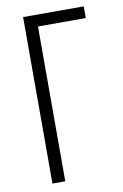

<svg xmlns="http://www.w3.org/2000/svg" viewBox="-82 -763 521 811"><g transform="rotate(-10 178.0 -357.0)"><path d="M76 0V-714H336V-664H131V0Z"/></g></svg>

Font: Noto Sans ExtraCondensed Light
Style: Regular
Weight: 300
Width: 2
Designer: Monotype Design Team
Foundry: Monotype Imaging Inc.
Version: Version 2.013; ttfautohint (v1.8.4.7-5d5b)